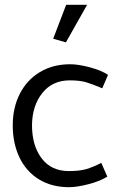

<svg xmlns="http://www.w3.org/2000/svg" viewBox="-20 -765 498 798"><path d="M266 -54Q193 -54 153 -107Q113 -160 113 -245Q114 -326 156 -378.5Q198 -431 270 -431Q312 -431 338.5 -423Q365 -415 405 -398L429 -454Q400 -473 352.5 -485.5Q305 -498 272 -498Q200 -498 146 -465.5Q92 -433 62.5 -375.5Q33 -318 33 -244Q33 -169 61 -110.5Q89 -52 142 -19.5Q195 13 267 13Q300 13 348 0.5Q396 -12 426 -31L401 -88Q366 -70 338 -62Q310 -54 266 -54ZM255 -745 201 -604 254 -589 342 -745Z"/></svg>

Font: Catamaran
Style: Regular
Weight: 400
Designer: Pria Ravichandran
Version: Version 1.000;PS 001.000;hotconv 1.0.70;makeotf.lib2.5.58329